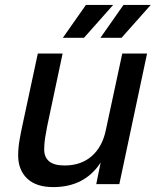

<svg xmlns="http://www.w3.org/2000/svg" viewBox="-20 -750 640 782"><path d="M197 12Q127 12 90.5 -23Q54 -58 54 -117Q54 -147 59.5 -179Q65 -211 71 -238L134 -532H235L172 -235Q167 -210 163.5 -187Q160 -164 160 -141Q160 -110 180 -93Q200 -76 243 -76Q310 -76 353.5 -114Q397 -152 411 -220L478 -532H579L466 0H372L390 -88Q325 12 197 12ZM236 -596 330 -730H441L322 -596ZM389 -596 483 -730H594L475 -596Z"/></svg>

Font: Geist Mono Medium
Style: Italic
Weight: 500
Italic angle: -12°
Monospace: yes
Designer: Basement.studio, Andrés Briganti, Mateo Zaragoza
Foundry: Basement.studio, Vercel, Andrés Briganti, Guido Ferreyra, Mateo Zaragoza
Version: Version 1.500; ttfautohint (v1.8.4.7-5d5b)